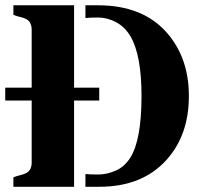

<svg xmlns="http://www.w3.org/2000/svg" viewBox="-20 -714 780 734"><path d="M31.2 0V-36.1Q44.4 -41.5 56.9 -44.2Q69.3 -46.9 79.1 -51.8Q101.1 -62.5 101.1 -92.8V-329.6H0V-378.9H101.1V-600.1Q101.1 -630.9 79.1 -641.6Q69.3 -646.5 56.9 -649.2Q44.4 -651.9 31.2 -657.2V-693.8H263.2V-378.9H359.4V-329.6H263.2V0ZM306.6 -645V-693.8H354.5Q527.8 -693.8 620.1 -586.4Q702.1 -490.7 702.1 -347.2Q702.1 -198.2 617.2 -103.5Q524.4 0 359.9 0H306.6V-48.8Q322.3 -46.9 355.5 -46.9Q388.7 -46.9 422.6 -61.8Q456.5 -76.7 478.5 -111.8Q521 -179.7 521 -347.2Q521 -502.9 479 -574.7Q457.5 -611.3 423.8 -629.2Q390.1 -647 355.2 -647Q320.3 -647 306.6 -645Z"/></svg>

Font: Stardos Stencil
Style: Bold
Weight: 700
Designer: vernon adams
Foundry: vernon adams
Version: Version 1.000